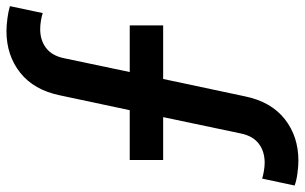

<svg xmlns="http://www.w3.org/2000/svg" viewBox="-230 -598 966 609"><g transform="rotate(90 253.5 -294.0)"><path d="M48 169Q31 169 8 166Q-15 163 -31 158L-9 54Q0 57 14 59.5Q28 62 42 62Q77 62 101.5 43.5Q126 25 134 -13L178 -222H30V-328H200L255 -587Q272 -670 327 -713.5Q382 -757 459 -757Q476 -757 499 -754Q522 -751 538 -745L516 -642Q507 -645 492 -647.5Q477 -650 466 -650Q430 -650 405.5 -631.5Q381 -613 373 -575L321 -328H457V-222H299L252 -1Q235 82 180 125.5Q125 169 48 169Z"/></g></svg>

Font: Plus Jakarta Display Medium
Style: Italic
Weight: 500
Italic angle: -12°
Designer: Gumpita Rahayu
Foundry: Tokotype Studio
Version: Version 1.000